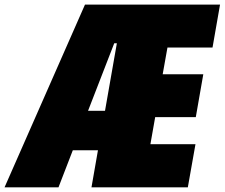

<svg xmlns="http://www.w3.org/2000/svg" viewBox="-62 -804 965 824"><path d="M850.1 -600.1 882.3 -784.2H302.7L-42.5 0H189L250.5 -159.2H358.4L330.6 0H744.1L776.9 -185.1H583.5L604 -301.3H778.3L810.5 -485.4H636.2L656.7 -600.1ZM315.9 -328.6 428.2 -618.2H439.5L388.7 -328.6Z"/></svg>

Font: Decalotype Black Italic
Style: Regular
Weight: 900
Italic angle: -10°
Designer: Alfredo Marco Pradil
Foundry: Alfredo Marco Pradil
Version: Version 1.0